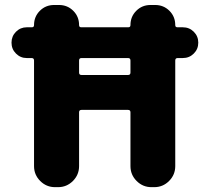

<svg xmlns="http://www.w3.org/2000/svg" viewBox="-20 -775 842 774"><path d="M308.6 -541Q298.8 -541 298.8 -531.2V-482.4Q298.8 -472.7 308.6 -472.7H496.1Q505.9 -472.7 505.9 -482.4V-531.2Q505.9 -541 496.1 -541ZM505.9 -322.3Q505.9 -332 496.1 -332H308.6Q298.8 -332 298.8 -322.3V-105.5Q298.8 -70.3 273.9 -45.4Q249 -20.5 213.9 -20.5H202.1Q167 -20.5 142.1 -45.4Q117.2 -70.3 117.2 -105.5V-531.2Q117.2 -541 107.4 -541H87.9Q62.5 -541 44.4 -559.1Q26.4 -577.1 26.4 -603Q26.4 -628.9 44.4 -647Q62.5 -665 87.9 -665H108.4Q117.2 -665 117.2 -673.8Q117.2 -708 140.6 -731.4Q164.1 -754.9 198.2 -754.9H217.8Q252 -754.9 275.4 -731.4Q298.8 -708 298.8 -673.8Q298.8 -665 307.6 -665H497.1Q505.9 -665 505.9 -673.8Q505.9 -708 529.3 -731.4Q552.7 -754.9 586.9 -754.9H605.5Q639.6 -754.9 663.1 -731.4Q686.5 -708 686.5 -673.8Q686.5 -665 695.3 -665H716.8Q743.2 -665 761.2 -647Q779.3 -628.9 779.3 -603Q779.3 -577.1 761.2 -559.1Q743.2 -541 716.8 -541H696.3Q686.5 -541 686.5 -531.2V-105.5Q686.5 -70.3 661.6 -45.4Q636.7 -20.5 601.6 -20.5H590.8Q555.7 -20.5 530.8 -45.4Q505.9 -70.3 505.9 -105.5Z"/></svg>

Font: Gen Jyuu GothicX Heavy
Style: Bold
Weight: 900
Designer: [Source Han Sans]
Ryoko NISHIZUKA  (kana & ideographs); Paul D. Hunt (Latin, Greek & Cyrillic); Wenlong ZHANG  (bopomofo
Version: Version 1.002.20150607